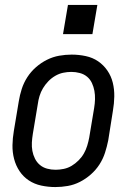

<svg xmlns="http://www.w3.org/2000/svg" viewBox="-20 -749 540 777"><path d="M204 8Q175 8 147 2Q119 -4 96.5 -19Q74 -34 59 -56.5Q44 -79 37 -106Q30 -133 30.5 -161.5Q31 -190 36 -219L56 -339Q60 -364 68 -389Q76 -414 90.5 -436.5Q105 -459 125.5 -477Q146 -495 170 -507Q194 -519 219.5 -523.5Q245 -528 270 -528Q299 -528 327 -522Q355 -516 377 -501Q399 -486 414.5 -463.5Q430 -441 436.5 -414Q443 -387 442.5 -358.5Q442 -330 437 -301L418 -181Q413 -156 405 -131Q397 -106 382.5 -83.5Q368 -61 347.5 -43Q327 -25 303.5 -13Q280 -1 254.5 3.5Q229 8 204 8ZM205 -62Q221 -62 238 -65.5Q255 -69 270 -78Q285 -87 298 -100Q311 -113 319.5 -128Q328 -143 333 -159.5Q338 -176 341 -192L361 -312Q364 -330 364.5 -347.5Q365 -365 362 -381.5Q359 -398 352 -413Q345 -428 332.5 -438.5Q320 -449 303 -453.5Q286 -458 269 -458Q252 -458 235.5 -454.5Q219 -451 203.5 -442Q188 -433 175.5 -420Q163 -407 154 -392Q145 -377 140 -360.5Q135 -344 133 -328L113 -208Q110 -190 109 -172.5Q108 -155 111 -138.5Q114 -122 121.5 -107Q129 -92 141.5 -81.5Q154 -71 170.5 -66.5Q187 -62 205 -62ZM235 -611 255 -729H374L354 -611Z"/></svg>

Font: Iosevka SS04
Style: Italic
Weight: 400
Italic angle: -9°
Monospace: yes
Designer: Belleve Invis
Foundry: Belleve Invis
Version: Version 19.0.0; ttfautohint (v1.8.4)